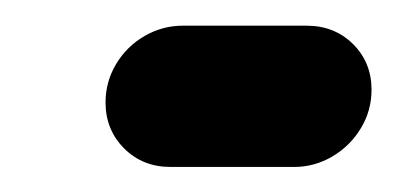

<svg xmlns="http://www.w3.org/2000/svg" viewBox="-20 -335 330 151"><path d="M272.2 -264.4Q272.2 -248.1 263.9 -234.3Q255.6 -220.4 241.5 -212Q227.4 -203.7 211.5 -203.7H114.1Q92.2 -203.7 77.6 -218.3Q63 -233 63 -254.4Q63 -270.7 71.3 -284.6Q79.6 -298.5 93.7 -306.7Q107.8 -314.8 123.7 -314.8H221.1Q243 -314.8 257.6 -300.4Q272.2 -285.9 272.2 -264.4Z"/></svg>

Font: 26F Galaxy Sans Black
Style: Italic
Weight: 900
Italic angle: -5°
Designer: C₂₉H₂₅N₃O₅
Version: Version 1.200